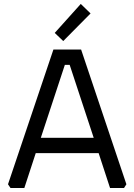

<svg xmlns="http://www.w3.org/2000/svg" viewBox="-20 -937 670 957"><path d="M19.9 -18.5 246.2 -690H384.3L610 -18.5L598.2 0H528.5L471.7 -173.6H158.1L101.3 0H32.3ZM183.4 -250H447.1L327.3 -613.6H303.2ZM252.8 -772.9 382.6 -917.4 431.4 -870 295.2 -732.4Z"/></svg>

Font: Oxanium ExtraLight
Style: Regular
Weight: 200
Designer: Severin Meyer
Version: Version 2.000